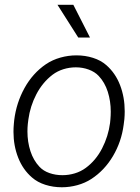

<svg xmlns="http://www.w3.org/2000/svg" viewBox="-20 -769 584 799"><path d="M285.2 -749 354.5 -612.8H305.7L219.2 -749ZM39.1 -269Q47.9 -340.8 82 -402.6Q116.2 -464.4 171.4 -502Q198.2 -520 231.2 -529.3Q264.2 -538.6 298.3 -538.6Q334.5 -538.6 366.9 -528.3Q399.4 -518.1 422.4 -498Q460.4 -464.8 479.7 -414.6Q499 -364.3 499 -305.7Q499 -289.6 497.6 -273.4L494.6 -249.5Q485.4 -179.2 450.2 -119.6Q415 -60.1 360.4 -24.4Q334 -7.3 302 1.5Q270 10.3 237.3 10.3Q201.2 10.3 168.7 0Q136.2 -10.3 113.3 -30.3Q75.2 -63 55.7 -112.8Q36.1 -162.6 36.1 -220.2Q36.1 -236.8 37.6 -252.9ZM95.7 -252.9Q94.2 -237.8 94.2 -221.7Q94.2 -178.2 106.7 -139.9Q119.1 -101.6 144.5 -74.7Q160.6 -57.6 185.8 -48.8Q210.9 -40 239.7 -40Q266.1 -40 291.3 -47.6Q316.4 -55.2 336.9 -70.3Q378.9 -101.1 404.8 -151.4Q430.7 -201.7 438 -257.3L439.5 -272.9Q440.9 -288.6 440.9 -304.2Q440.9 -348.1 428.5 -387.2Q416 -426.3 390.6 -453.1Q374.5 -470.2 349.1 -479.5Q323.7 -488.8 295.4 -488.8Q269 -488.8 243.9 -481Q218.8 -473.1 198.7 -458Q157.2 -426.3 131.3 -376.7Q105.5 -327.1 98.1 -272Z"/></svg>

Font: Mardoto Light
Style: Italic
Weight: 300
Italic angle: -12°
Designer: Christian Robertson, Vahan Hovhannisyan
Foundry: Google
Version: Version 1.000